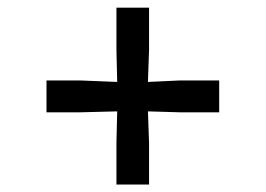

<svg xmlns="http://www.w3.org/2000/svg" viewBox="-20 -564 709 512"><path d="M290.5 -72V-183L292.5 -267L193 -264.5H104V-349.5H193L292.5 -345.5L290.5 -431.5V-543.5H377.5V-431.5L374.5 -345.5L460.5 -349.5H564.5V-264.5H460.5L374.5 -267L377.5 -183V-72Z"/></svg>

Font: Merriweather 60pt Black
Style: Regular
Weight: 900
Version: Version 2.100